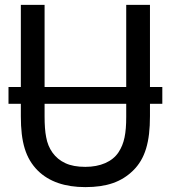

<svg xmlns="http://www.w3.org/2000/svg" viewBox="-20 -747 696 782"><path d="M327.6 15.1C415.5 15.1 474.6 -6.3 521.5 -51.8C571.8 -100.6 590.8 -169.4 590.8 -273.4V-324.2H641.1V-392.6H590.8V-727.1H494.1V-392.6H161.6V-727.1H64.9V-392.6H14.6V-324.2H64.9V-273.4C64.9 -168 84 -102.1 134.3 -51.8C179.7 -7.3 244.1 15.1 327.6 15.1ZM168 -188.5C163.6 -210.4 161.6 -238.8 161.6 -273.4V-324.2H494.1V-271C494.1 -204.1 486.3 -162.6 462.9 -127C437.5 -88.4 388.7 -67.4 327.6 -67.4C294.9 -67.4 267.6 -72.3 246.1 -82.5C203.1 -102.1 176.3 -141.1 168 -188.5Z"/></svg>

Font: SG Kara Light
Style: Regular
Weight: 400
Designer: Damoon Khanjanzadeh
Version: Version 1.000